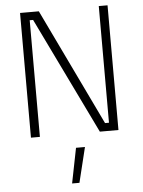

<svg xmlns="http://www.w3.org/2000/svg" viewBox="-63 -746 794 1069"><g transform="rotate(-5 334.5 -211.5)"><path d="M90 0ZM579 -697V0H475L159 -652H140V0H90V-697H195L508 -45H530V-697ZM335 78H385L337 274H296Z"/></g></svg>

Font: Cairo Light
Style: Regular
Weight: 300
Designer: Mohamed Gaber, the designers of Titillium
Foundry: Kief Type Foundry
Version: Version 2.009; ttfautohint (v1.5.33-1714) -l 8 -r 50 -G 200 